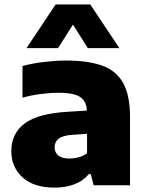

<svg xmlns="http://www.w3.org/2000/svg" viewBox="-20 -828 655 858"><path d="M226 10.5Q130.5 10.5 80.5 -35.5Q30.5 -81.5 30.5 -152.5Q30.5 -231.5 90.2 -276.2Q150 -321 282.5 -328.5L400 -336L420 -233.5L302 -225.5Q260 -222.5 242 -208.2Q224 -194 224 -169.5Q224 -146.5 240.8 -133Q257.5 -119.5 290.5 -119.5Q310 -119.5 330.5 -124.8Q351 -130 369 -143V-321Q369 -355.5 356.8 -375.8Q344.5 -396 316.2 -404.8Q288 -413.5 239.5 -413.5Q206.5 -413.5 163 -408Q119.5 -402.5 80.5 -391.5V-533Q126.5 -545.5 178.8 -551.5Q231 -557.5 275.5 -557.5Q375.5 -557.5 438.5 -534Q501.5 -510.5 531.2 -455.5Q561 -400.5 561 -306V0H398.5L385.5 -50H377Q350.5 -18.5 311 -4Q271.5 10.5 226 10.5ZM98.5 -613 228.5 -808H383.5L513.5 -613H372.5L291.5 -741H320.5L239.5 -613Z"/></svg>

Font: Encode Sans SemiExpanded ExtraBold
Style: Regular
Weight: 800
Width: 6
Designer: Multiple Designers
Foundry: Impallari Type
Version: Version 3.002